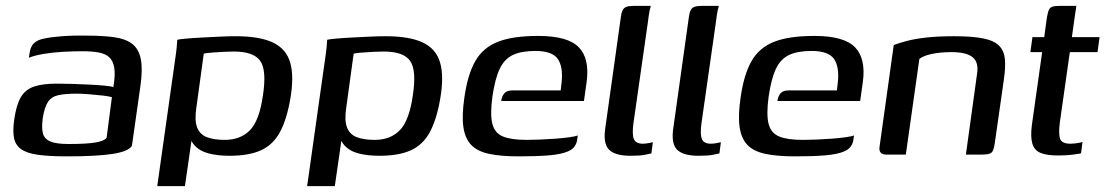

<svg xmlns="http://www.w3.org/2000/svg" viewBox="-20 -525 3754 652"><path d="M208 6Q146 6 108 0.5Q70 -5 51 -19Q32 -33 27.5 -57Q23 -81 28 -117Q35 -168 50.5 -194.5Q66 -221 95.5 -231Q125 -241 173 -241Q199 -241 229 -240Q259 -239 287.5 -237.5Q316 -236 337 -234Q358 -232 365 -229Q372 -271 368 -295Q364 -319 350.5 -331Q337 -343 314 -347Q291 -351 261 -351Q227 -351 192.5 -349Q158 -347 128.5 -342Q99 -337 78 -329L81 -348Q85 -371 98.5 -381Q112 -391 130 -394Q151 -399 190.5 -402Q230 -405 274 -404Q330 -404 368.5 -398.5Q407 -393 429 -376Q451 -359 458 -325Q465 -291 457 -234L428 -30Q417 -11 363.5 -2.5Q310 6 208 6ZM213 -36Q273 -36 303.5 -41Q334 -46 342 -57L360 -195Q351 -198 329 -200.5Q307 -203 282 -205Q257 -207 240 -207Q203 -207 179 -202Q155 -197 143 -179Q131 -161 125 -123Q121 -92 125.5 -73Q130 -54 150 -45Q170 -36 213 -36Z M514 107 574 -318Q578 -344 580 -364Q582 -384 582 -390Q591 -392 613 -394Q635 -396 665 -397.5Q695 -399 725 -400.5Q755 -402 780 -402Q862 -402 907 -380.5Q952 -359 965.5 -312.5Q979 -266 966 -190Q954 -120 931 -77Q908 -34 867 -15Q826 4 759 4Q719 4 688.5 -4Q658 -12 640.5 -31.5Q623 -51 621 -84L637 -94L608 107ZM743 -50Q797 -50 829 -83Q861 -116 873 -202Q886 -287 863.5 -318.5Q841 -350 774 -350Q760 -350 739.5 -349Q719 -348 700.5 -346.5Q682 -345 672 -343L647 -161Q640 -116 649.5 -92Q659 -68 683 -59Q707 -50 743 -50Z M1023 107 1083 -318Q1087 -344 1089 -364Q1091 -384 1091 -390Q1100 -392 1122 -394Q1144 -396 1174 -397.5Q1204 -399 1234 -400.5Q1264 -402 1289 -402Q1371 -402 1416 -380.5Q1461 -359 1474.5 -312.5Q1488 -266 1475 -190Q1463 -120 1440 -77Q1417 -34 1376 -15Q1335 4 1268 4Q1228 4 1197.5 -4Q1167 -12 1149.5 -31.5Q1132 -51 1130 -84L1146 -94L1117 107ZM1252 -50Q1306 -50 1338 -83Q1370 -116 1382 -202Q1395 -287 1372.5 -318.5Q1350 -350 1283 -350Q1269 -350 1248.5 -349Q1228 -348 1209.5 -346.5Q1191 -345 1181 -343L1156 -161Q1149 -116 1158.5 -92Q1168 -68 1192 -59Q1216 -50 1252 -50Z M1742 6Q1681 6 1641 -2.5Q1601 -11 1580 -33Q1559 -55 1553.5 -94Q1548 -133 1557 -194Q1568 -272 1594 -317.5Q1620 -363 1670.5 -383Q1721 -403 1808 -403Q1908 -403 1945.5 -364.5Q1983 -326 1972 -246L1963 -182H1682Q1684 -198 1692.5 -208Q1701 -218 1720 -218H1884L1887 -244Q1893 -298 1874 -325Q1855 -352 1798 -352Q1751 -352 1722 -338.5Q1693 -325 1677 -291.5Q1661 -258 1652 -196Q1644 -136 1652 -104.5Q1660 -73 1688 -61.5Q1716 -50 1768 -50Q1787 -50 1813 -51Q1839 -52 1866 -54Q1893 -56 1914 -59Q1935 -62 1942 -65L1940 -51Q1939 -40 1932 -29Q1925 -18 1909 -11Q1886 -1 1845 2.5Q1804 6 1742 6Z M2121 4Q2068 4 2047.5 -17.5Q2027 -39 2036 -94L2088 -465Q2090 -481 2094 -489.5Q2098 -498 2106.5 -501.5Q2115 -505 2131 -505H2190Q2189 -503 2186 -489Q2183 -475 2181 -456L2131 -106Q2126 -69 2132.5 -53Q2139 -37 2163 -37Q2171 -37 2182.5 -39Q2194 -41 2197 -42L2192 -4Q2186 -3 2170.5 0.5Q2155 4 2121 4Z M2352 4Q2299 4 2278.5 -17.5Q2258 -39 2267 -94L2319 -465Q2321 -481 2325 -489.5Q2329 -498 2337.5 -501.5Q2346 -505 2362 -505H2421Q2420 -503 2417 -489Q2414 -475 2412 -456L2362 -106Q2357 -69 2363.5 -53Q2370 -37 2394 -37Q2402 -37 2413.5 -39Q2425 -41 2428 -42L2423 -4Q2417 -3 2401.5 0.5Q2386 4 2352 4Z M2680 6Q2619 6 2579 -2.5Q2539 -11 2518 -33Q2497 -55 2491.5 -94Q2486 -133 2495 -194Q2506 -272 2532 -317.5Q2558 -363 2608.5 -383Q2659 -403 2746 -403Q2846 -403 2883.5 -364.5Q2921 -326 2910 -246L2901 -182H2620Q2622 -198 2630.5 -208Q2639 -218 2658 -218H2822L2825 -244Q2831 -298 2812 -325Q2793 -352 2736 -352Q2689 -352 2660 -338.5Q2631 -325 2615 -291.5Q2599 -258 2590 -196Q2582 -136 2590 -104.5Q2598 -73 2626 -61.5Q2654 -50 2706 -50Q2725 -50 2751 -51Q2777 -52 2804 -54Q2831 -56 2852 -59Q2873 -62 2880 -65L2878 -51Q2877 -40 2870 -29Q2863 -18 2847 -11Q2824 -1 2783 2.5Q2742 6 2680 6Z M2991 0Q2962 0 2967 -28L3015 -372Q3033 -379 3059.5 -386Q3086 -393 3125.5 -397.5Q3165 -402 3220 -402Q3282 -402 3319 -394.5Q3356 -387 3373 -369.5Q3390 -352 3392.5 -324Q3395 -296 3389 -255L3358 -38Q3356 -24 3352.5 -15Q3349 -6 3340 -3Q3331 0 3314 0H3260L3298 -275Q3304 -314 3282.5 -331Q3261 -348 3211 -348Q3174 -348 3145 -342Q3116 -336 3102 -325L3056 0Z M3574 3Q3534 3 3513 -6Q3492 -15 3485.5 -38Q3479 -61 3484 -100L3519 -348H3479L3486 -399H3526L3535 -465Q3538 -483 3542 -491.5Q3546 -500 3554 -502.5Q3562 -505 3577 -505H3635Q3635 -503 3634 -496.5Q3633 -490 3631 -478L3620 -399H3714L3707 -348H3613L3579 -109Q3574 -70 3580 -53.5Q3586 -37 3615 -37Q3625 -37 3638 -39Q3651 -41 3656 -43L3651 -4Q3645 -3 3624 0Q3603 3 3574 3Z"/></svg>

Font: Genos Thin Medium
Style: Italic
Weight: 500
Italic angle: -8°
Version: Version 1.010